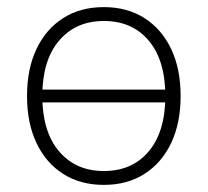

<svg xmlns="http://www.w3.org/2000/svg" viewBox="-20 -512 584 540"><path d="M272 8Q206 8 157.5 -23Q109 -54 82.5 -110Q56 -166 56 -242Q56 -318 82.5 -374Q109 -430 157.5 -461Q206 -492 272 -492Q338 -492 386.5 -461Q435 -430 461.5 -374Q488 -318 488 -242Q488 -166 461.5 -110Q435 -54 386.5 -23Q338 8 272 8ZM272 -31Q352 -31 398.5 -86.5Q445 -142 445 -242Q445 -342 398.5 -397.5Q352 -453 272 -453Q193 -453 146 -397.5Q99 -342 99 -242Q99 -142 146 -86.5Q193 -31 272 -31ZM77 -224V-260H467V-224Z"/></svg>

Font: Nunito Sans 12pt ExtraLight
Style: Regular
Weight: 200
Designer: Vernon Adams
Foundry: Vernon Adams
Version: Version 3.101;gftools[0.9.27]